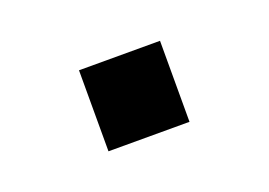

<svg xmlns="http://www.w3.org/2000/svg" viewBox="-37 -544 366 261"><g transform="rotate(-20 146.0 -413.5)"><path d="M86.9 -355V-472.2H204.1V-355Z"/></g></svg>

Font: CMU Bright
Style: SemiBold
Weight: 600
Version: Version 0.7.0